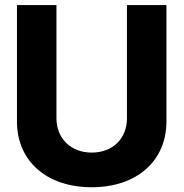

<svg xmlns="http://www.w3.org/2000/svg" viewBox="-20 -748 745 779"><path d="M352.1 11.7C535.6 11.7 655.3 -95.7 655.3 -254.9V-727.5H495.1V-268.1C495.1 -187 438.5 -128.9 352.1 -128.9C266.6 -128.9 209 -187.5 209 -268.1V-727.5H48.8V-254.9C48.8 -95.2 168.5 11.7 352.1 11.7Z"/></svg>

Font: Raveo Display
Style: Bold
Weight: 700
Designer: Jakub Foglar, Rasmus Andersson (Inter)
Foundry: Jakubfoglar.com
Version: Version 1.100;Glyphs 3.2.3 (3260)